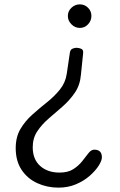

<svg xmlns="http://www.w3.org/2000/svg" viewBox="-20 -510 551 880"><path d="M346 -382Q324 -382 307.5 -398.5Q291 -415 291 -437Q291 -459 307.5 -474.5Q324 -490 346 -490Q368 -490 383.5 -474.5Q399 -459 399 -437Q399 -415 383.5 -398.5Q368 -382 346 -382ZM248 350Q196 350 151 329.5Q106 309 79 268.5Q52 228 52 169Q52 118 73.5 81.5Q95 45 128 15.5Q161 -14 195 -41Q229 -68 254.5 -99.5Q280 -131 286 -172L300 -267Q302 -283 312.5 -287Q323 -291 330 -291Q341 -291 352 -286.5Q363 -282 361 -266L351 -168Q347 -120 323 -85Q299 -50 267 -22Q235 6 203.5 33Q172 60 151 91.5Q130 123 130 165Q130 220 164 250.5Q198 281 253 281Q292 281 316.5 265Q341 249 357 228.5Q373 208 385.5 192Q398 176 412 176Q447 176 447 211Q447 226 432.5 249Q418 272 391.5 295.5Q365 319 328.5 334.5Q292 350 248 350Z"/></svg>

Font: Kite One
Style: Regular
Weight: 400
Designer: Eduardo Rodriguez Tunni
Foundry: Eduardo Rodriguez Tunni
Version: Version 1.002; ttfautohint (v1.8.4.7-5d5b);gftools[0.9.23]